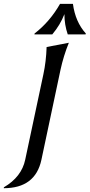

<svg xmlns="http://www.w3.org/2000/svg" viewBox="-47 -782 473 1012"><path d="M269.5 -761.7H337.4Q350.1 -666.5 405.3 -605.5L404.3 -600.6H310.1Q292.5 -651.9 292.5 -707.5Q271 -651.4 228.5 -600.6H134.3L135.3 -605.5Q215.3 -667 269.5 -761.7ZM315.9 -556.6Q287.6 -486.8 272 -414.6L171.4 59.6Q139.6 210 -27.3 210L-26.4 205.1Q66.9 150.4 85.9 59.6L181.6 -390.1Q196.3 -458.5 198.7 -534.2Z"/></svg>

Font: Classica
Style: Book Oblique
Weight: 400
Italic angle: -12°
Designer: Wojciech Kalinowski "wmk69" (wmk69@o2.pl)
Foundry: Wojciech Kalinowski "wmk69" (wmk69@o2.pl)
Version: Version 2.1.1; 2021-05-14